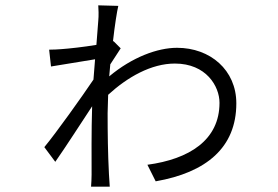

<svg xmlns="http://www.w3.org/2000/svg" viewBox="-20 -663 1040 719"><path d="M348 -585 341 -495C294 -487 238 -481 210 -479C195 -478 182 -477 164 -477L171 -414L336 -441L330 -365C287 -301 190 -165 146 -112L187 -57C227 -114 284 -203 325 -265C322 -173 323 -69 323 -9C323 3 322 25 321 36H391C390 21 389 3 388 -11C384 -88 383 -165 383 -239L385 -308C457 -374 546 -425 635 -425C752 -425 802 -340 802 -278C802 -138 688 -67 532 -46L563 16C752 -17 865 -110 865 -276C865 -401 767 -484 643 -484C570 -484 475 -449 389 -377L393 -422L432 -482L405 -509L403 -508C410 -570 418 -620 423 -641L348 -643C349 -633 350 -602 348 -585Z"/></svg>

Font: ChiuKong Gothic CL Normal
Style: Regular
Weight: 350
Designer: Ryoko NISHIZUKA 西塚涼子 (kana, bopomofo & ideographs); Paul D. Hunt (Latin, Greek & Cyrillic); Sandoll Communications 산돌커뮤니
Foundry: Adobe
Version: Version 1.300